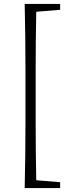

<svg xmlns="http://www.w3.org/2000/svg" viewBox="-20 -789 372 980"><path d="M135 171H106Q110 2 110 -170V-428Q110 -598 106 -769H287V-739L165 -729Q162 -580 162 -428V-170Q162 -20 165 131L287 141V171Z"/></svg>

Font: Minh Nguyen ExtraLight
Style: Regular
Weight: 250
Designer: Ryoko NISHIZUKA 西塚涼子 (kana & ideographs); Frank Grießhammer (Latin, Greek & Cyrillic); Wenlong ZHANG 张文龙 (bopomofo); San
Foundry: Adobe
Version: Version 1.100;July 7, 2023;FontCreator 14.0.0.2814 64-bit